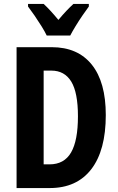

<svg xmlns="http://www.w3.org/2000/svg" viewBox="-20 -953 599 973"><path d="M516.1 -370.1Q516.1 -190.9 442.6 -95.5Q369.1 0 231.9 0H64V-713.9H242.2Q374 -713.9 445.1 -625.5Q516.1 -537.1 516.1 -370.1ZM375 -363.8Q375 -483.9 341.1 -539.6Q307.1 -595.2 240.2 -595.2H201.2V-120.1H231Q305.2 -120.1 340.1 -180.2Q375 -240.2 375 -363.8ZM216.8 -772.9Q207.5 -792.5 190.7 -819.6Q173.8 -846.7 155.3 -873.8Q136.7 -900.9 122.1 -919.9V-933.1H201.2Q217.8 -918 236.8 -897.2Q255.9 -876.5 275.9 -852.1Q298.8 -879.4 316.2 -897.7Q333.5 -916 352.1 -933.1H430.2V-919.9Q416 -900.9 397.9 -874.5Q379.9 -848.1 363.3 -821Q346.7 -793.9 335.9 -772.9Z"/></svg>

Font: Open Sans Condensed
Style: Bold
Weight: 700
Width: 3
Designer: Monotype Design Team
Foundry: Monotype Imaging Inc.
Version: Version 3.003; ttfautohint (v1.8.4)